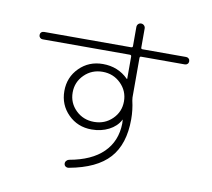

<svg xmlns="http://www.w3.org/2000/svg" viewBox="-90 -915 1181 1069"><g transform="rotate(10 500.0 -381.0)"><path d="M562 -268Q604 -309 604 -368Q604 -427 562 -468.5Q520 -510 459 -510Q398 -510 356 -468.5Q314 -427 314 -368Q314 -309 356 -268Q398 -227 459 -227Q520 -227 562 -268ZM98 -630Q89 -630 83 -636Q77 -642 77 -651Q77 -660 83 -666Q89 -672 98 -672H591Q600 -672 600 -680V-788Q600 -798 606.5 -805Q613 -812 623 -812Q633 -812 640 -805Q647 -798 647 -788V-680Q647 -672 655 -672H902Q911 -672 917 -666Q923 -660 923 -651Q923 -642 917 -636Q911 -630 902 -630H655Q647 -630 647 -621V-398Q647 -393 649 -381Q661 -330 661 -277Q661 -136 590.5 -57.5Q520 21 366 49Q356 51 348 46Q340 41 339 31Q338 22 344 14.5Q350 7 359 5Q484 -17 549 -81Q614 -145 616 -245Q616 -248 615.5 -255Q615 -262 615 -265Q615 -267 614 -267Q613 -267 613 -265Q593 -227 550 -205Q507 -183 453 -183Q374 -183 320.5 -236.5Q267 -290 267 -368Q267 -446 320.5 -499.5Q374 -553 453 -553Q539 -553 597 -495Q597 -494 599 -494Q600 -494 600 -496V-621Q600 -630 591 -630Z"/></g></svg>

Font: Rounded Mplus 1c Light
Style: Regular
Weight: 300
Version: Version 1.059.20150529